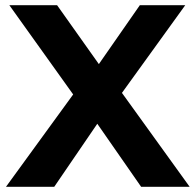

<svg xmlns="http://www.w3.org/2000/svg" viewBox="-20 -720 754 740"><path d="M524 0 355 -243 189 0H3L262 -356L16 -700H200L361 -473L519 -700H694L450 -362L711 0Z"/></svg>

Font: CMG Sans
Style: Bold
Weight: 700
Designer: Julieta Ulanovsky
Foundry: Julieta Ulanovsky
Version: Version 7.200